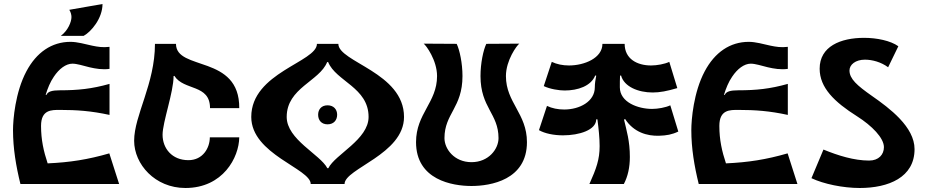

<svg xmlns="http://www.w3.org/2000/svg" viewBox="-20 -919 4618 959"><path d="M326 -870C333 -860 337 -845 337 -834C337 -810 320 -767 284 -740H398C435 -760 492 -827 492 -899ZM526 -153C419 -122 329 -108 218 -103C198 -163 185 -221 185 -290C185 -372 238 -370 280 -370C364 -370 435 -365 527 -345V-500C438 -475 369 -468 280 -468C240 -468 219 -462 212 -445H208C218 -478 231 -510 249 -536C275 -575 309 -601 342 -601C364 -601 395 -591 427 -583C457 -576 492 -570 527 -575V-685C493 -681 469 -685 440 -691C404 -699 366 -710 332 -710C238 -710 162 -657 112 -563C56 -458 45 -321 45 -269C45 -178 60 -89 82 0H575Z M851 -540C898 -465 1029 -500 1029 -379H1175C1177 -648 859 -563 859 -700H754C754 -500 650 -343 650 -216C650 -99 754 20 906 20C1094 20 1174 -133 1175 -233H1028C1028 -181 994 -119 921 -119C839 -119 792 -178 792 -246C792 -309 847 -458 847 -539Z M1235 -335C1235 -148 1532 -77 1532 0H1701C1701 -77 1998 -148 1998 -335C1998 -557 1670 -609 1670 -700H1563C1563 -609 1235 -557 1235 -335ZM1412 -335C1412 -480 1576 -513 1614 -609H1619C1658 -513 1821 -482 1821 -335C1821 -222 1654 -148 1620 -79H1615C1579 -148 1412 -222 1412 -335ZM1569 -346C1569 -319 1585 -298 1616 -298C1647 -298 1664 -319 1664 -346C1664 -372 1647 -393 1616 -393C1585 -393 1569 -372 1569 -346Z M2058 -209C2058 -352 2163 -407 2163 -539C2163 -618 2108 -693 2096 -701L2261 -700C2276 -669 2290 -603 2290 -539C2290 -381 2200 -352 2200 -229C2200 -175 2249 -109 2335 -109C2421 -109 2470 -175 2470 -229C2470 -352 2380 -381 2380 -539C2380 -603 2394 -669 2409 -700L2574 -701C2562 -693 2507 -618 2507 -539C2507 -407 2612 -352 2612 -209C2612 -20 2430 10 2335 10C2240 10 2058 -20 2058 -209Z M3328 -393C3305 -382 3266 -375 3237 -375C3167 -375 3076 -408 3076 -483C3076 -504 3076 -523 3077 -541L3082 -542C3097 -486 3168 -457 3240 -457C3276 -457 3312 -464 3363 -479L3323 -610C3300 -599 3261 -592 3232 -592C3162 -592 3100 -625 3100 -700H2989C2989 -629 2899 -592 2822 -592C2791 -592 2761 -598 2736 -610L2696 -489C2727 -474 2773 -467 2800 -467C2866 -467 2932 -489 2953 -542L2958 -541C2954 -521 2951 -502 2951 -483C2951 -412 2875 -372 2798 -372C2767 -372 2737 -378 2712 -390L2672 -269C2701 -252 2747 -243 2792 -243C2874 -243 2958 -270 2958 -323H2964C2970 -276 2975 -231 2975 -189C2975 -123 2959 -78 2924 0H3096C3116 -38 3126 -83 3126 -135C3126 -215 3110 -265 3097 -321L3102 -325C3145 -258 3213 -239 3272 -241C3309 -242 3337 -247 3368 -262Z M3914 -153C3807 -122 3717 -108 3606 -103C3586 -163 3573 -221 3573 -290C3573 -372 3626 -370 3668 -370C3752 -370 3823 -365 3915 -345V-500C3826 -475 3757 -468 3668 -468C3628 -468 3607 -462 3600 -445H3596C3606 -478 3619 -510 3637 -536C3663 -575 3697 -601 3730 -601C3752 -601 3783 -591 3815 -583C3845 -576 3880 -570 3915 -575V-685C3881 -681 3857 -685 3828 -691C3792 -699 3754 -710 3720 -710C3626 -710 3550 -657 3500 -563C3444 -458 3433 -321 3433 -269C3433 -178 3448 -89 3470 0H3963Z M4467 -688C4428 -716 4359 -730 4296 -730C4178 -730 4074 -687 4074 -576C4074 -481 4147 -410 4261 -338C4335 -291 4395 -230 4395 -184C4395 -147 4369 -117 4321 -117C4246 -117 4166 -142 4093 -172L4033 -29C4094 0 4191 20 4274 20C4418 20 4548 -33 4548 -174C4548 -285 4424 -378 4335 -440C4261 -492 4223 -525 4223 -567C4223 -596 4253 -621 4300 -621C4337 -621 4381 -609 4416 -583Z"/></svg>

Font: Brassia
Style: Regular
Weight: 400
Designer: Ariel Martín Pérez
Foundry: Tunera Type Foundry
Version: Version 1.600;hotconv 1.0.109;makeotfexe 2.5.65596